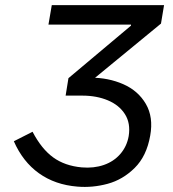

<svg xmlns="http://www.w3.org/2000/svg" viewBox="-20 -720 676 749"><path d="M34 -169 107 -206Q142 -139 187.5 -106Q233 -73 299 -67Q346 -63 385 -76.5Q424 -90 449.5 -119.5Q475 -149 482 -189Q490 -239 467.5 -274.5Q445 -310 401 -328.5Q357 -347 301 -347H236L247 -415L491 -620V-624H169L182 -700H620L608 -628L316 -388L318 -417H334Q403 -417 461 -391.5Q519 -366 549 -314.5Q579 -263 566 -191Q552 -111 505.5 -65Q459 -19 400 -3Q341 13 282 8Q195 1 132 -44Q69 -89 34 -169Z"/></svg>

Font: Fixel Italic Variable Display Thin
Style: Italic
Weight: 100
Italic angle: -10°
Designer: AlfaBravo + MacPaw
Foundry: Kyrylo Tkachov, Marchela Mozhyna, Serhii Makarenko, Maria Weinstein, Zakhar Kryvoshyya
Version: Version 1.210;Glyphs 3.2 (3217)